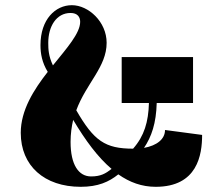

<svg xmlns="http://www.w3.org/2000/svg" viewBox="-20 -720 859 740"><path d="M616 -219C616 -184 585 -159 535 -150C564 -193 582 -245 584 -323H724V-500H449V-323H554C552 -250 536 -196 493 -147C385 -147 342 -177 274 -295C313 -400 391 -462 391 -555C391 -636 321 -700 257 -700C194 -700 136 -646 136 -546C136 -513 142 -479 164 -443C110 -374 60 -295 60 -208C60 -81 151 0 291 0C358 0 400 -19 436 -48C480 -17 527 0 580 0C741 0 759 -123 759 -200ZM166 -555C166 -618 197 -670 252 -670C279 -670 289 -654 289 -636C289 -592 238 -535 184 -468C167 -504 166 -530 166 -555ZM331 -40C283 -40 252 -85 252 -173C252 -204 256 -232 262 -258C309 -179 357 -114 410 -69C387 -51 368 -40 331 -40Z"/></svg>

Font: Space Cowgirl Black
Style: Regular
Weight: 900
Designer: Valery Marier
Foundry: Valery Marier
Version: Version 1.000;hotconv 1.0.109;makeotfexe 2.5.65596